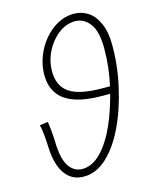

<svg xmlns="http://www.w3.org/2000/svg" viewBox="-112 -805 709 892"><g transform="rotate(-15 242.0 -359.5)"><path d="M180 12Q125 12 93 -30.5Q61 -73 56 -152Q55 -185 52 -220Q49 -255 43 -271L83 -277Q86 -264 89 -231Q92 -198 93 -161Q97 -89 121 -56.5Q145 -24 183 -24Q230 -24 272 -66.5Q314 -109 347.5 -183.5Q381 -258 404 -356Q414 -399 419.5 -445.5Q425 -492 425 -538Q425 -622 396.5 -659Q368 -696 327 -696Q283 -696 245.5 -667Q208 -638 185.5 -593Q163 -548 163 -498Q163 -427 211.5 -394.5Q260 -362 371 -362H419L411 -328H362Q278 -328 225.5 -347Q173 -366 148.5 -402.5Q124 -439 124 -491Q124 -536 140 -578.5Q156 -621 184.5 -655.5Q213 -690 250 -710.5Q287 -731 329 -731Q367 -731 397.5 -711Q428 -691 446.5 -649Q465 -607 465 -543Q465 -510 462.5 -476.5Q460 -443 455 -410Q450 -377 443 -347Q420 -244 381 -163Q342 -82 291 -35Q240 12 180 12Z"/></g></svg>

Font: Source Sans 3 Light
Style: Italic
Weight: 300
Italic angle: -11°
Designer: Paul D. Hunt
Foundry: Adobe
Version: Version 3.046;hotconv 1.0.118;makeotfexe 2.5.65603